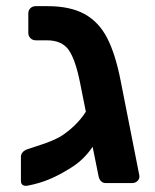

<svg xmlns="http://www.w3.org/2000/svg" viewBox="-20 -595 505 624"><path d="M427 -7C431.7 -11.7 433.7 -17.3 433 -24L372 -333C360.7 -391 346 -437.3 328 -472C310 -506.7 285.5 -532.5 254.5 -549.5C223.5 -566.5 183.3 -575 134 -575H96C89.3 -575 83.7 -572.8 79 -568.5C74.3 -564.2 72 -558.3 72 -551V-488C72 -481.3 74.3 -475.7 79 -471C83.7 -466.3 89.3 -464 96 -464H132C164.7 -464 188.3 -453.7 203 -433C217.7 -412.3 230 -377 240 -327L259 -232C249 -216 236.5 -200.8 221.5 -186.5C206.5 -172.2 191.3 -160.3 176 -151C158 -141 136.5 -132 111.5 -124C86.5 -116 72.3 -111.3 69 -110C55 -104.7 48 -96.3 48 -85V-7C48 3.7 53.7 9 65 9L72 8C96 3.3 118.8 -3.5 140.5 -12.5C162.2 -21.5 185.7 -34 211 -50C239 -67.3 262.3 -90 281 -118L300 -24C301.3 -16.7 304 -10.8 308 -6.5C312 -2.2 317.3 0 324 0H409C416.3 0 422.3 -2.3 427 -7Z"/></svg>

Font: Rubik
Style: Regular
Weight: 500
Designer: Hubert & Fischer
Foundry: Hubert & Fischer
Version: Version 1.100